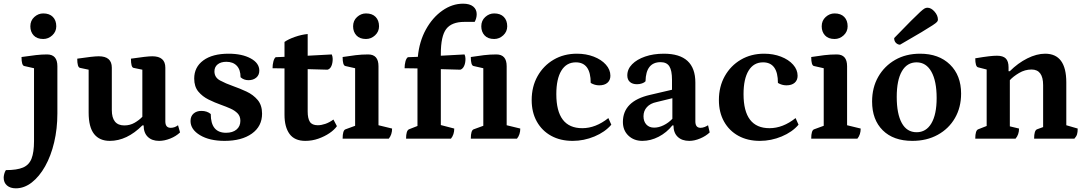

<svg xmlns="http://www.w3.org/2000/svg" viewBox="-76 -754 5908 1044"><path d="M10 270Q-20 270 -38 254.5Q-56 239 -56 212Q-56 204 -53 192Q-50 180 -44 171Q16 171 49 157Q82 143 95.5 108.5Q109 74 109 13V-383L56 -395Q41 -398 41 -444Q89 -451 120 -454.5Q151 -458 180 -458Q236 -458 236 -394V-137Q236 -54 218.5 20Q201 94 169.5 150Q138 206 97 238Q56 270 10 270ZM159 -542Q125 -542 107 -561.5Q89 -581 89 -611Q89 -642 110.5 -661.5Q132 -681 159 -681Q193 -681 211.5 -662Q230 -643 230 -611Q230 -582 208.5 -562Q187 -542 159 -542Z M521 12Q465 12 435.5 -25.5Q406 -63 406 -142V-375L359 -385Q344 -388 344 -435Q431 -448 461 -448Q532 -448 532 -386V-156Q532 -72 600 -72Q631 -72 656 -86.5Q681 -101 698 -119V-375L650 -385Q636 -388 636 -435Q723 -448 752 -448Q823 -448 823 -386V-94Q823 -59 852 -59Q874 -59 892 -73L903 -34Q881 -13 849.5 -0.5Q818 12 789 12Q750 12 727.5 -10Q705 -32 705 -72H698Q614 12 521 12Z M1145 12Q1063 12 1011.5 -19Q960 -50 960 -96Q960 -122 976.5 -136.5Q993 -151 1019 -151Q1050 -151 1070 -134Q1070 -32 1153 -32Q1189 -32 1210 -49.5Q1231 -67 1231 -97Q1231 -122 1216 -137.5Q1201 -153 1177.5 -163.5Q1154 -174 1126 -184Q1092 -196 1058.5 -212.5Q1025 -229 1002.5 -256Q980 -283 980 -327Q980 -389 1029.5 -425.5Q1079 -462 1167 -462Q1240 -462 1287 -436.5Q1334 -411 1334 -370Q1334 -346 1317.5 -332Q1301 -318 1275 -318Q1250 -318 1232 -334Q1232 -375 1211.5 -396.5Q1191 -418 1155 -418Q1125 -418 1107.5 -404Q1090 -390 1090 -366Q1090 -333 1120.5 -316.5Q1151 -300 1191 -286Q1228 -273 1264.5 -256Q1301 -239 1325 -210.5Q1349 -182 1349 -136Q1349 -67 1293.5 -27.5Q1238 12 1145 12Z M1584 12Q1526 12 1498.5 -25.5Q1471 -63 1471 -130V-382L1406 -383Q1406 -402 1410.5 -419.5Q1415 -437 1423 -443L1471 -445V-526Q1492 -541 1528 -553.5Q1564 -566 1597 -569V-451L1728 -458Q1733 -446 1733 -434Q1733 -411 1726 -395Q1719 -379 1705 -375L1597 -378V-148Q1597 -110 1609 -91.5Q1621 -73 1652 -73Q1671 -73 1693 -80.5Q1715 -88 1737 -104L1756 -68Q1742 -48 1715.5 -30Q1689 -12 1655 0Q1621 12 1584 12Z M1787 0Q1787 -46 1803 -51L1855 -70V-383L1802 -395Q1787 -398 1787 -444Q1825 -450 1858 -454Q1891 -458 1926 -458Q1982 -458 1982 -394V-73L2056 -55Q2056 -22 2038 0ZM1914 -542Q1880 -542 1862 -561.5Q1844 -581 1844 -611Q1844 -642 1865.5 -661.5Q1887 -681 1914 -681Q1948 -681 1966.5 -662Q1985 -643 1985 -611Q1985 -582 1963.5 -562Q1942 -542 1914 -542Z M2132 0Q2132 -44 2148 -51L2194 -69V-382L2124 -383Q2124 -402 2128.5 -419.5Q2133 -437 2142 -443L2196 -445Q2204 -529 2240 -594Q2276 -659 2329.5 -696.5Q2383 -734 2442 -734Q2478 -734 2497 -718.5Q2516 -703 2516 -677Q2516 -655 2505 -635H2449Q2380 -635 2350.5 -596.5Q2321 -558 2321 -461V-451L2450 -458Q2455 -447 2455 -434Q2455 -411 2447.5 -395Q2440 -379 2427 -375L2321 -378V-74L2394 -55Q2394 -22 2376 0ZM2484 0Q2484 -46 2500 -51L2552 -70V-383L2499 -395Q2484 -398 2484 -444Q2522 -450 2555 -454Q2588 -458 2623 -458Q2679 -458 2679 -394V-73L2753 -55Q2753 -22 2735 0ZM2611 -542Q2577 -542 2559 -561.5Q2541 -581 2541 -611Q2541 -642 2562.5 -661.5Q2584 -681 2611 -681Q2645 -681 2663.5 -662Q2682 -643 2682 -611Q2682 -582 2660.5 -562Q2639 -542 2611 -542Z M3038 12Q2971 12 2921 -15.5Q2871 -43 2843 -93Q2815 -143 2815 -210Q2815 -283 2847 -340Q2879 -397 2934.5 -429.5Q2990 -462 3061 -462Q3111 -462 3152.5 -446Q3194 -430 3218.5 -402.5Q3243 -375 3243 -342Q3243 -318 3227 -304Q3211 -290 3182 -290Q3158 -290 3136 -303Q3136 -415 3055 -415Q3004 -415 2976.5 -370Q2949 -325 2949 -242Q2949 -57 3090 -57Q3163 -57 3232 -112L3248 -76Q3214 -36 3156.5 -12Q3099 12 3038 12Z M3417 12Q3371 12 3341 -16.5Q3311 -45 3311 -91Q3311 -204 3458 -238L3578 -266V-320Q3578 -371 3563.5 -393.5Q3549 -416 3516 -416Q3436 -416 3434 -312Q3428 -305 3415 -300.5Q3402 -296 3388 -296Q3363 -296 3349 -308.5Q3335 -321 3335 -344Q3335 -378 3361 -404.5Q3387 -431 3432 -446.5Q3477 -462 3534 -462Q3705 -462 3705 -305V-94Q3705 -59 3733 -59Q3744 -59 3755.5 -63.5Q3767 -68 3774 -73L3783 -34Q3762 -14 3731 -1Q3700 12 3672 12Q3632 12 3609 -10Q3586 -32 3586 -72H3580Q3549 -33 3505.5 -10.5Q3462 12 3417 12ZM3481 -60Q3506 -60 3532.5 -73Q3559 -86 3580 -108V-220L3494 -199Q3460 -192 3441.5 -171.5Q3423 -151 3423 -122Q3423 -94 3438.5 -77Q3454 -60 3481 -60Z M4056 12Q3989 12 3939 -15.5Q3889 -43 3861 -93Q3833 -143 3833 -210Q3833 -283 3865 -340Q3897 -397 3952.5 -429.5Q4008 -462 4079 -462Q4129 -462 4170.5 -446Q4212 -430 4236.5 -402.5Q4261 -375 4261 -342Q4261 -318 4245 -304Q4229 -290 4200 -290Q4176 -290 4154 -303Q4154 -415 4073 -415Q4022 -415 3994.5 -370Q3967 -325 3967 -242Q3967 -57 4108 -57Q4181 -57 4250 -112L4266 -76Q4232 -36 4174.5 -12Q4117 12 4056 12Z M4335 0Q4335 -46 4351 -51L4403 -70V-383L4350 -395Q4335 -398 4335 -444Q4373 -450 4406 -454Q4439 -458 4474 -458Q4530 -458 4530 -394V-73L4604 -55Q4604 -22 4586 0ZM4462 -542Q4428 -542 4410 -561.5Q4392 -581 4392 -611Q4392 -642 4413.5 -661.5Q4435 -681 4462 -681Q4496 -681 4514.5 -662Q4533 -643 4533 -611Q4533 -582 4511.5 -562Q4490 -542 4462 -542Z M4885 12Q4782 12 4724 -45.5Q4666 -103 4666 -202Q4666 -278 4699.5 -336.5Q4733 -395 4791.5 -428.5Q4850 -462 4927 -462Q5029 -462 5089.5 -403Q5150 -344 5150 -245Q5150 -170 5116.5 -112Q5083 -54 5023 -21Q4963 12 4885 12ZM4908 -35Q4960 -35 4988.5 -83.5Q5017 -132 5017 -221Q5017 -313 4988.5 -364Q4960 -415 4908 -415Q4856 -415 4828 -366.5Q4800 -318 4800 -227Q4800 -135 4827.5 -85Q4855 -35 4908 -35ZM4818 -511Q4806 -511 4796 -520.5Q4786 -530 4786 -547Q4844 -607 4877.5 -640.5Q4911 -674 4927.5 -689Q4944 -704 4951.5 -708Q4959 -712 4967 -712Q4987 -712 5005.5 -691Q5024 -670 5024 -647Q5024 -641 5019 -635Q5014 -629 4995 -616.5Q4976 -604 4934.5 -579Q4893 -554 4818 -511Z M5227 0Q5227 -45 5243 -51L5289 -69V-376L5242 -388Q5227 -392 5227 -437Q5275 -445 5301 -448Q5327 -451 5345 -451Q5378 -451 5393 -436Q5408 -421 5408 -388V-367H5415Q5459 -411 5510 -436.5Q5561 -462 5607 -462Q5722 -462 5722 -306V-73L5784 -55Q5784 -36 5780.5 -24Q5777 -12 5766 0H5547Q5547 -45 5563 -51L5596 -63V-291Q5596 -376 5533 -376Q5497 -376 5465 -357Q5433 -338 5415 -318V-67L5465 -55Q5465 -22 5446 0Z"/></svg>

Font: Petrona
Style: Bold
Weight: 700
Designer: Ringo R. Seeber
Foundry: Ringo R. Seeber
Version: Version 2.001; ttfautohint (v1.8.3)